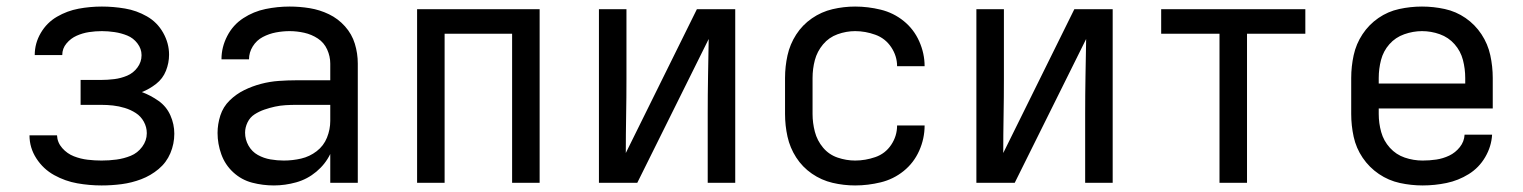

<svg xmlns="http://www.w3.org/2000/svg" viewBox="-20 -558 4648 586"><path d="M290 8Q321 8 351.5 4Q382 0 411 -11Q440 -22 464 -42Q488 -62 500 -90.5Q512 -119 512 -150Q512 -179 500 -206Q488 -233 464 -250Q440 -267 413 -277Q436 -286 456.5 -302Q477 -318 486.5 -342Q496 -366 496 -391Q496 -426 478 -458Q460 -490 428.5 -508Q397 -526 361.5 -532Q326 -538 291 -538Q255 -538 220 -531.5Q185 -525 154 -507Q123 -489 104.5 -457.5Q86 -426 86 -390H170Q170 -410 183 -425.5Q196 -441 214 -449Q232 -457 251.5 -460Q271 -463 291 -463Q310 -463 330 -460Q350 -457 368.5 -449.5Q387 -442 399.5 -425.5Q412 -409 412 -390V-389Q412 -369 399.5 -352Q387 -335 368 -327Q349 -319 328.5 -316.5Q308 -314 288 -314H226V-238H288Q307 -238 325 -236Q343 -234 361 -228.5Q379 -223 394.5 -213Q410 -203 419 -186.5Q428 -170 428 -152Q428 -151 428 -151Q428 -151 428 -151Q428 -151 428 -151Q428 -151 428 -151Q428 -151 428 -151Q428 -151 428 -151Q428 -129 414 -110Q400 -91 379 -82.5Q358 -74 335.5 -71Q313 -68 290 -68Q269 -68 247.5 -70.5Q226 -73 205.5 -81Q185 -89 170 -106Q155 -123 154 -145H70Q70 -107 91 -74.5Q112 -42 145.5 -23.5Q179 -5 216 1.5Q253 8 290 8Z M816 8Q850 8 884 -1.5Q918 -11 945.5 -34Q973 -57 988 -88V0H1072V-364Q1072 -395 1063 -424.5Q1054 -454 1033 -477.5Q1012 -501 984 -514.5Q956 -528 925.5 -533Q895 -538 864 -538Q827 -538 790.5 -530.5Q754 -523 722.5 -502.5Q691 -482 673.5 -448Q656 -414 656 -378V-377H740Q740 -398 751.5 -416.5Q763 -435 782 -445Q801 -455 822 -459Q843 -463 864 -463Q886 -463 908.5 -458Q931 -453 950 -440.5Q969 -428 978.5 -407Q988 -386 988 -364V-313H885Q858 -313 830.5 -311Q803 -309 776.5 -302Q750 -295 725.5 -283Q701 -271 681 -251.5Q661 -232 652.5 -205.5Q644 -179 644 -152Q644 -119 655.5 -87Q667 -55 692 -32Q717 -9 749.5 -0.5Q782 8 816 8ZM846 -68Q826 -68 805.5 -71.5Q785 -75 767 -85Q749 -95 738.5 -113.5Q728 -132 728 -153Q728 -169 735.5 -184.5Q743 -200 757 -209Q771 -218 787 -223.5Q803 -229 819 -232.5Q835 -236 851.5 -237Q868 -238 885 -238H988V-189Q988 -163 978 -138Q968 -113 946.5 -96.5Q925 -80 899 -74Q873 -68 846 -68Z M1253 0H1337V-455H1543V0H1627V-530H1253Z M1808 0H1925L2143 -439Q2142 -382 2141 -325.5Q2140 -269 2140 -212V0H2224V-530H2107L1890 -91Q1890 -148 1891 -204.5Q1892 -261 1892 -318V-530H1808Z M2590 8Q2629 8 2668 -1.5Q2707 -11 2738 -36Q2769 -61 2785.5 -98Q2802 -135 2802 -175H2718Q2718 -143 2700 -116Q2682 -89 2651.5 -78.5Q2621 -68 2590 -68Q2563 -68 2536.5 -77Q2510 -86 2492 -107.5Q2474 -129 2467 -156Q2460 -183 2460 -210V-320Q2460 -348 2467 -374.5Q2474 -401 2492 -422.5Q2510 -444 2536.5 -453.5Q2563 -463 2590 -463Q2621 -463 2651.5 -452Q2682 -441 2700 -414Q2718 -387 2718 -356H2802Q2802 -395 2785.5 -432Q2769 -469 2738 -494Q2707 -519 2668 -528.5Q2629 -538 2590 -538Q2555 -538 2521 -530Q2487 -522 2458 -502Q2429 -482 2410 -452.5Q2391 -423 2383.5 -389Q2376 -355 2376 -320V-210Q2376 -175 2383.5 -141Q2391 -107 2410 -77.5Q2429 -48 2458 -28Q2487 -8 2521 0Q2555 8 2590 8Z M2960 0H3077L3295 -439Q3294 -382 3293 -325.5Q3292 -269 3292 -212V0H3376V-530H3259L3042 -91Q3042 -148 3043 -204.5Q3044 -261 3044 -318V-530H2960Z M3702 0H3786V-455H3964V-530H3524V-455H3702Z M4322 8Q4359 8 4395 0.5Q4431 -7 4462.5 -26.5Q4494 -46 4513 -78.5Q4532 -111 4534 -147H4450Q4449 -126 4435.5 -109Q4422 -92 4403 -83Q4384 -74 4363.5 -71Q4343 -68 4322 -68Q4294 -68 4267.5 -77Q4241 -86 4222 -107Q4203 -128 4195.5 -155Q4188 -182 4188 -210V-227H4536V-320Q4536 -355 4528.5 -389.5Q4521 -424 4501.5 -453.5Q4482 -483 4453 -503Q4424 -523 4389.5 -530.5Q4355 -538 4320 -538Q4285 -538 4250.5 -530.5Q4216 -523 4187 -503Q4158 -483 4138.5 -453.5Q4119 -424 4111.5 -389.5Q4104 -355 4104 -320V-210Q4104 -175 4111.5 -140.5Q4119 -106 4139 -76.5Q4159 -47 4188.5 -27Q4218 -7 4252.5 0.5Q4287 8 4322 8ZM4188 -303V-320Q4188 -348 4195 -375Q4202 -402 4220.5 -423Q4239 -444 4266 -453.5Q4293 -463 4320 -463Q4348 -463 4374.5 -453.5Q4401 -444 4419.5 -423Q4438 -402 4445 -375Q4452 -348 4452 -320V-303Z"/></svg>

Font: Iosevka SS01 Extended
Style: Regular
Weight: 400
Width: 7
Monospace: yes
Designer: Belleve Invis
Foundry: Belleve Invis
Version: Version 3.4.7; ttfautohint (v1.8.3)